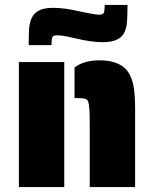

<svg xmlns="http://www.w3.org/2000/svg" viewBox="-20 -763 628 783"><path d="M346 -241Q346 -294 345 -311Q343 -339 340 -348Q336 -358 326 -360.5Q316 -363 294 -363H284V-488Q323 -517 386 -517Q476 -517 507 -462Q521 -438 526 -403.5Q531 -369 531 -319V0H346ZM57 -510H242V0H57ZM110 -691Q120 -711 140.5 -721Q161 -731 197 -731Q244 -731 302 -717Q316 -714 327.5 -712Q339 -710 348 -708Q371 -703 384 -703Q400 -703 403.5 -711Q407 -719 407 -743H500Q500 -698 498 -674Q496 -650 488 -632Q469 -591 400 -591Q353 -591 295 -605L249 -615Q230 -619 213 -619Q197 -619 193.5 -611.5Q190 -604 190 -579H97Q97 -625 99 -649Q101 -673 110 -691Z"/></svg>

Font: Saira Stencil
Style: Regular
Weight: 400
Designer: Hector Gatti with collaboration of the Omnibus-Type team
Foundry: Omnibus-Type
Version: Version 1.003